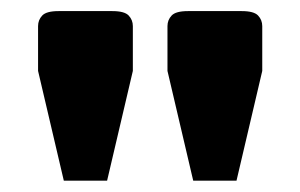

<svg xmlns="http://www.w3.org/2000/svg" viewBox="-20 -670 541 346"><path d="M328.2 -344.4 281.8 -542.2V-623Q281.8 -634 289.3 -642Q296.8 -650 318.8 -650H415.6Q437.6 -650 445.1 -642Q452.6 -634 452.6 -623V-542.2L406.2 -344.4ZM95 -344.4 48.6 -542.2V-623Q48.6 -634 56.1 -642Q63.6 -650 85.6 -650H182.4Q204.4 -650 211.9 -642Q219.4 -634 219.4 -623V-542.2L173 -344.4Z"/></svg>

Font: Changa
Style: Regular
Weight: 400
Designer: Eduardo Rodriguez Tunni
Foundry: Eduardo Rodriguez Tunni
Version: Version 3.003